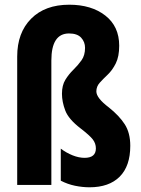

<svg xmlns="http://www.w3.org/2000/svg" viewBox="-20 -785 599 815"><path d="M486 -591Q486 -545 471.5 -516Q457 -487 437.5 -468.5Q418 -450 403.5 -434Q389 -418 389 -397Q389 -369 442 -329Q486 -294 509.5 -257.5Q533 -221 533 -166Q533 -80 488 -35Q443 10 360 10Q330 10 298.5 3.5Q267 -3 238 -18V-154Q262 -136 288.5 -125.5Q315 -115 339 -115Q387 -115 387 -155Q387 -176 374 -193Q361 -210 322 -240Q271 -279 257 -316Q243 -353 243 -387Q243 -423 257.5 -446.5Q272 -470 291.5 -489Q311 -508 326 -529Q341 -550 341 -582Q341 -607 324.5 -625Q308 -643 273 -643Q198 -643 198 -528V0H53V-545Q53 -646 112 -705.5Q171 -765 274 -765Q368 -765 427 -719Q486 -673 486 -591Z"/></svg>

Font: Noto Sans Arabic ExtCond ExtBd
Style: Regular
Weight: 800
Width: 2
Designer: Monotype Design Team, Nadine Chahine, Nizar Qandah and Khaled Hosny
Foundry: Monotype Imaging Inc.
Version: Version 2.012; ttfautohint (v1.8.4.7-5d5b)